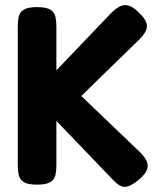

<svg xmlns="http://www.w3.org/2000/svg" viewBox="-20 -718 635 756"><path d="M125 9Q89 9 73 -1.5Q57 -12 53.5 -30Q50 -48 50 -67V-615Q50 -634 53.5 -651.5Q57 -669 73 -679.5Q89 -690 126 -690Q164 -690 179.5 -679Q195 -668 198.5 -651Q202 -634 202 -614V-441L416 -665Q436 -685 452.5 -693Q469 -701 486.5 -696Q504 -691 524 -671Q558 -640 558.5 -616.5Q559 -593 530 -564L300 -340L532 -118Q563 -87 561.5 -62.5Q560 -38 526 -10Q502 10 484.5 15.5Q467 21 452 12.5Q437 4 418 -17L202 -242V-66Q202 -47 198.5 -29.5Q195 -12 179 -1.5Q163 9 125 9Z"/></svg>

Font: Fredoka SemiBold
Style: Regular
Weight: 600
Designer: Ben Nathan
Foundry: Milena B. Brandão, Ben Nathan
Version: Version 2.001